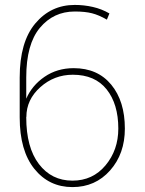

<svg xmlns="http://www.w3.org/2000/svg" viewBox="-20 -741 581 771"><path d="M280.3 -721.2Q317.4 -721.2 352.8 -713.1Q388.2 -705.1 419.4 -687L409.2 -662.1Q377 -680.7 349.4 -687.7Q321.8 -694.8 280.3 -694.8Q194.8 -694.8 140.1 -629.2Q85.4 -563.5 85.4 -430.2V-344.7Q108.4 -397.9 158.9 -432.6Q209.5 -467.3 275.9 -467.3Q372.1 -467.3 426.8 -400.9Q481.4 -334.5 481.4 -224.6Q481.4 -123.5 422.1 -56.6Q362.8 10.3 271 10.3Q176.8 10.3 117.9 -63Q59.1 -136.2 59.1 -269.5V-429.7Q59.1 -572.3 121.6 -646.7Q184.1 -721.2 280.3 -721.2ZM85.4 -271.5V-270Q85.4 -148.9 136.2 -82.3Q187 -15.6 271 -15.6Q352.5 -15.6 403.8 -77.1Q455.1 -138.7 455.1 -224.6Q455.1 -323.2 408.2 -382.1Q361.3 -440.9 272.5 -440.9Q197.8 -440.9 141.8 -390.9Q85.9 -340.8 85.9 -271.5Z"/></svg>

Font: TypoPRO Roboto Slab
Style: Thin
Weight: 250
Designer: Google
Version: Version 1.100263; 2013; ttfautohint (v0.94.20-1c74) -l 8 -r 